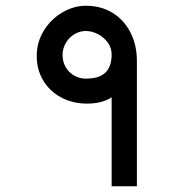

<svg xmlns="http://www.w3.org/2000/svg" viewBox="-20 -641 640 669"><path d="M284 -280Q233 -280 193 -301.5Q153 -323 130.5 -360.8Q108 -398.5 108 -446Q108 -494.5 133 -534.8Q158 -575 197.8 -598Q237.5 -621 279 -621Q331.5 -621 371.8 -596.5Q412 -572 434.5 -528Q457 -484 457 -428V8H369V-302Q335.5 -280 284 -280ZM369 -451Q369 -474 355.5 -492.8Q342 -511.5 321 -522.2Q300 -533 279 -533Q257.5 -533 238.8 -521.5Q220 -510 209 -490.8Q198 -471.5 198 -450Q198 -424.5 209.8 -405.5Q221.5 -386.5 240.2 -376.8Q259 -367 279 -367Q325 -367 347 -387.8Q369 -408.5 369 -451Z"/></svg>

Font: JuliaMono
Style: Bold Italic
Weight: 700
Italic angle: -9°
Monospace: yes
Designer: cormullion
Foundry: corm
Version: Version 0.057; ttfautohint (v1.8.4)